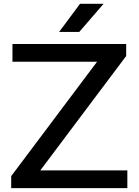

<svg xmlns="http://www.w3.org/2000/svg" viewBox="-20 -966 712 986"><path d="M187 -91H634V0H37.5V-61.5L478.5 -649H44V-740H628V-678.5ZM283.5 -802 391 -946.5H512L387 -802Z"/></svg>

Font: Encode Sans Expanded Medium
Style: Regular
Weight: 500
Width: 7
Designer: Multiple Designers
Foundry: Impallari Type
Version: Version 2.000